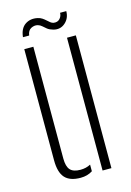

<svg xmlns="http://www.w3.org/2000/svg" viewBox="-112 -775 573 838"><g transform="rotate(-15 174.0 -356.0)"><path d="M53 -98V-600H94V-95Q94 -59 108 -43.5Q122 -28 154 -28Q180 -28 200 -39V-9Q177 6 146 6Q97.5 6 75.2 -18.8Q53 -43.5 53 -98ZM246 0V-600H286V0ZM245 -713H273Q273 -681 250.5 -661.2Q228 -641.5 198 -649.5Q181.5 -654 172 -661.5Q162.5 -669 155 -676Q147.5 -683 137 -686Q122.5 -690 107.2 -682.2Q92 -674.5 89 -652H61Q65 -691 88.8 -707Q112.5 -723 144.5 -716Q156 -713.5 164.5 -707.8Q173 -702 180 -695.5Q187 -689 193.5 -684Q200 -679 207 -678Q224.5 -675.5 234.8 -686.8Q245 -698 245 -713Z"/></g></svg>

Font: Big Shoulders Stencil Text Thin Thin
Style: Regular
Weight: 250
Version: Version 2.001